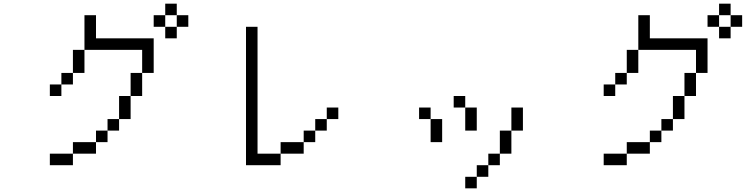

<svg xmlns="http://www.w3.org/2000/svg" viewBox="-20 -895 4040 1040"><path d="M1000 -750V-812.5H937.5V-750H875V-687.5H937.5V-750ZM375 -62.5H250V0H375ZM375 -62.5H500V-125H375ZM500 -125H562.5V-187.5H500ZM562.5 -187.5H625V-250H562.5ZM625 -250H687.5Q687.5 -250 687.5 -375H625Q625 -375 625 -250ZM687.5 -375H750Q750 -375 750 -500H687.5Q687.5 -500 687.5 -375ZM312.5 -437.5H250V-375H312.5ZM312.5 -437.5H375V-500H312.5ZM375 -500H437.5Q437.5 -500 437.5 -625H375Q375 -625 375 -500ZM750 -500H812.5V-687.5H500Q500 -687.5 500 -812.5H437.5V-625H750Q750 -625 750 -500ZM875 -750V-812.5H812.5V-750ZM875 -812.5H937.5V-875H875Z M1812.5 -250V-312.5H1750V-250H1687.5V-187.5H1625V-125H1500V-62.5H1375V-750H1312.5Q1312.5 -750 1312.5 0H1500V-62.5H1625V-125H1687.5V-187.5H1750V-250Z M2562.5 62.5H2500V125H2562.5ZM2562.5 62.5H2625V0H2562.5ZM2625 0H2687.5V-62.5H2625ZM2687.5 -62.5H2750Q2750 -62.5 2750 -187.5H2687.5Q2687.5 -187.5 2687.5 -62.5ZM2312.5 -250Q2312.5 -250 2312.5 -125H2375Q2375 -125 2375 -250ZM2750 -187.5H2812.5Q2812.5 -187.5 2812.5 -312.5H2750Q2750 -312.5 2750 -187.5ZM2312.5 -250V-312.5H2250V-250ZM2500 -312.5Q2500 -312.5 2500 -187.5H2562.5Q2562.5 -187.5 2562.5 -312.5ZM2500 -312.5V-375H2437.5V-312.5Z M4000 -750V-812.5H3937.5V-750H3875V-687.5H3937.5V-750ZM3375 -62.5H3250V0H3375ZM3375 -62.5H3500V-125H3375ZM3500 -125H3562.5V-187.5H3500ZM3562.5 -187.5H3625V-250H3562.5ZM3625 -250H3687.5Q3687.5 -250 3687.5 -375H3625Q3625 -375 3625 -250ZM3687.5 -375H3750Q3750 -375 3750 -500H3687.5Q3687.5 -500 3687.5 -375ZM3312.5 -437.5H3250V-375H3312.5ZM3312.5 -437.5H3375V-500H3312.5ZM3375 -500H3437.5Q3437.5 -500 3437.5 -625H3375Q3375 -625 3375 -500ZM3750 -500H3812.5V-687.5H3500Q3500 -687.5 3500 -812.5H3437.5V-625H3750Q3750 -625 3750 -500ZM3875 -750V-812.5H3812.5V-750ZM3875 -812.5H3937.5V-875H3875Z"/></svg>

Font: BFUnifontExMono
Style: Regular
Weight: 500
Version: Version 15.0.06